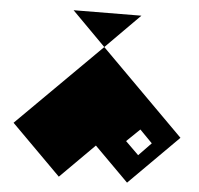

<svg xmlns="http://www.w3.org/2000/svg" viewBox="-52 -786 870 841"><g transform="rotate(5 383.0 -365.0)"><path d="M753 -214 537 2 387 -148 237 2 19 -216 386 -581ZM517 -179 575 -122 630 -179 575 -235ZM386 -581 238 -730 536 -732Z"/></g></svg>

Font: El Pececito
Style: Regular
Weight: 400
Designer: deFharo
Foundry: deFharo
Version: El Pececito Version 1.000